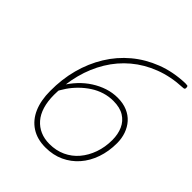

<svg xmlns="http://www.w3.org/2000/svg" viewBox="-273 -1186 1376 1376"><g transform="rotate(45 415.5 -497.5)"><path d="M419 20Q335 20 276 -18.5Q217 -57 187 -126.5Q157 -196 157 -291Q156 -409 184.5 -515.5Q213 -622 268 -711.5Q323 -801 402 -867Q481 -933 581.5 -972Q682 -1011 802 -1015Q817 -1015 823.5 -1013.5Q830 -1012 831 -1001Q832 -988 827.5 -984Q823 -980 811 -980Q695 -975 598.5 -938Q502 -901 427 -838Q352 -775 300.5 -690Q249 -605 222.5 -504Q196 -403 196 -291Q196 -225 211.5 -174Q227 -123 257 -88.5Q287 -54 328.5 -36Q370 -18 422 -18Q489 -18 544 -43.5Q599 -69 638 -115Q677 -161 699 -223Q721 -285 721 -357Q721 -416 700.5 -462Q680 -508 637.5 -534.5Q595 -561 528 -561Q482 -561 438.5 -547.5Q395 -534 356.5 -509Q318 -484 284.5 -451Q251 -418 225.5 -380.5Q200 -343 182 -304L185 -375Q216 -427 254.5 -468Q293 -509 338.5 -538Q384 -567 433 -583Q482 -599 534 -599Q589 -599 631.5 -581Q674 -563 702.5 -531Q731 -499 746 -456.5Q761 -414 761 -365Q761 -282 736.5 -211.5Q712 -141 667 -89.5Q622 -38 559.5 -9Q497 20 419 20Z"/></g></svg>

Font: Playwrite MX Thin
Style: Regular
Weight: 250
Designer: Veronika Burian, José Scaglione
Foundry: TypeTogether
Version: Version 1.002